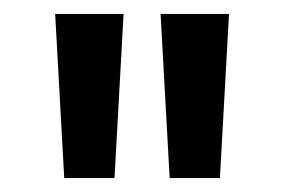

<svg xmlns="http://www.w3.org/2000/svg" viewBox="-20 -722 406 275"><path d="M72 -467 59 -702H157L144 -467ZM223 -467 210 -702H308L295 -467Z"/></svg>

Font: Red Hat Display SemiBold
Style: Regular
Weight: 600
Designer: Pentagram, MCKL
Foundry: Pentagram, MCKL
Version: Version 1.023